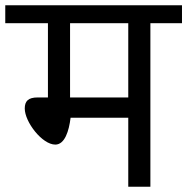

<svg xmlns="http://www.w3.org/2000/svg" viewBox="-40 -709 711 729"><path d="M-20 -621H142V-339H103C67 -339 54 -325 54 -297C54 -246 120 -160 170 -160C206 -160 222 -212 228 -262H447V0H531V-621H651V-689H-20ZM226 -621H447V-339H226Z"/></svg>

Font: FiraGO Unicode
Style: Regular
Weight: 400
Designer: bBox Type
Foundry: bBox Type GmbH
Version: Version 1.001;PS 001.001;hotconv 1.0.88;makeotf.lib2.5.64775